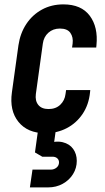

<svg xmlns="http://www.w3.org/2000/svg" viewBox="-20 -580 466 854"><path d="M381.5 -179.5 380.5 -169.5Q375 -114 347.2 -73Q319.5 -32 276.5 -9.8Q233.5 12.5 181.5 12.5Q103 12.5 62.2 -37.8Q21.5 -88 33 -169.5L62 -378.5Q70 -432.5 97.2 -473.5Q124.5 -514.5 166.8 -537.5Q209 -560.5 262 -560.5Q341.5 -560.5 379.2 -510Q417 -459.5 409 -378.5L408 -368.5H300.5L303 -386Q306.5 -414.5 293 -433.8Q279.5 -453 246.5 -453Q216 -453 195.2 -434.5Q174.5 -416 170.5 -386L139.5 -162Q135.5 -132 150.2 -113.5Q165 -95 196 -95Q228 -95 248 -114Q268 -133 271.5 -162L274 -179.5ZM113 253.5 124.5 174.5H205.5Q220.5 174.5 231.5 165.5Q242.5 156.5 242.5 142Q242.5 131 234.5 124Q226.5 117 213.5 117H168L135.5 98L152 -21H231L217.5 76.5L184 60Q228 45 258.8 52.5Q289.5 60 305.5 82.5Q321.5 105 321.5 135.5Q321.5 167.5 304.8 194.5Q288 221.5 259 237.5Q230 253.5 194.5 253.5Z"/></svg>

Font: Mohave SemiBold
Style: Italic
Weight: 600
Italic angle: -8°
Designer: Gumpita Rahayu
Foundry: Tokotype
Version: Version 2.003